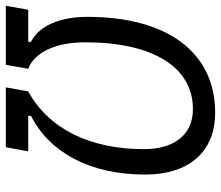

<svg xmlns="http://www.w3.org/2000/svg" viewBox="-69 -664 743 645"><g transform="rotate(-90 302.5 -341.5)"><path d="M130.4 -693.4 116.7 -618.2H235.8V-608.9C109.9 -544.4 38.6 -407.7 38.6 -225.1C38.6 -77.6 115.7 9.8 246.1 9.8C448.7 9.8 568.4 -149.9 568.4 -419.9C568.4 -513.2 537.1 -583 484.4 -608.9V-618.2H592.3L605.5 -693.4H407.2L394 -618.2C449.7 -596.7 482.9 -525.4 482.9 -426.8C482.9 -199.2 399.4 -64.9 258.3 -64.9C173.8 -64.9 124 -126 124 -229.5C124 -413.1 193.8 -550.3 317.9 -618.2L331.5 -693.4Z"/></g></svg>

Font: Cascadia Code PL SemiLight
Style: Italic
Weight: 350
Italic angle: -10°
Monospace: yes
Designer: Aaron Bell
Foundry: Saja Typeworks
Version: Version 2404.023